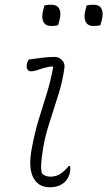

<svg xmlns="http://www.w3.org/2000/svg" viewBox="-20 -777 455 813"><path d="M102 -525Q135 -530 162.5 -533Q190 -536 212 -536Q229 -536 242 -523Q255 -510 253 -492Q246 -437 228 -378.5Q210 -320 191 -262.5Q172 -205 163 -152Q156 -109 154.5 -85Q153 -61 157 -44Q169 -29 194 -29Q217 -29 235 -40.5Q253 -52 271 -74H277Q279 -53 274 -39Q272 -32 267.5 -23.5Q263 -15 256 -8Q245 3 229 9.5Q213 16 190 16Q143 16 121.5 -24Q100 -64 113 -140Q126 -212 143 -268Q160 -324 177 -377.5Q194 -431 205 -492L201 -496Q171 -492 148 -483.5Q125 -475 111 -475Q100 -475 95.5 -484.5Q91 -494 94 -507Q96 -517 102 -525ZM168 -754Q180 -757 198 -757Q222 -757 231 -739.5Q240 -722 232 -692L226 -670Q214 -667 196 -667Q173 -667 164 -684.5Q155 -702 162 -731ZM347 -754Q359 -757 377 -757Q401 -757 410 -739.5Q419 -722 411 -692L405 -670Q393 -667 375 -667Q352 -667 343 -684.5Q334 -702 341 -731Z"/></svg>

Font: Recursive Sn Csl St Lt
Style: Italic
Weight: 300
Italic angle: -15°
Version: Version 1.079;hotconv 1.0.112;makeotfexe 2.5.65598; ttfautoh